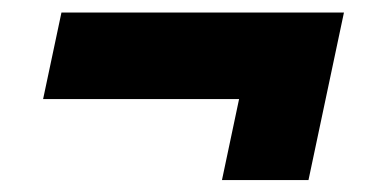

<svg xmlns="http://www.w3.org/2000/svg" viewBox="-20 -462 604 314"><path d="M542.5 -441.5 484.5 -167.5H343L371 -300H50.5L80.5 -441.5Z"/></svg>

Font: Tourney Expanded Black
Style: Italic
Weight: 900
Width: 7
Italic angle: -12°
Designer: Tyler Finck
Foundry: Etcetera Type Co
Version: Version 1.010; ttfautohint (v1.8.3)